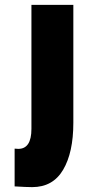

<svg xmlns="http://www.w3.org/2000/svg" viewBox="-20 -521 373 788"><path d="M40 244V89L55 90Q109 90 109 8V-501H281V-17Q281 105 239 176Q197 247 112 247Q90 247 40 244Z"/></svg>

Font: Cairo Black
Style: Regular
Weight: 900
Designer: Mohamed Gaber, the designers of Titillium
Foundry: Kief Type Foundry
Version: Version 2.009; ttfautohint (v1.5.33-1714) -l 8 -r 50 -G 200 